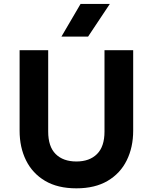

<svg xmlns="http://www.w3.org/2000/svg" viewBox="-20 -960 791 994"><path d="M375.5 15Q278.5 15 213.2 -23.8Q148 -62.5 114.8 -129.8Q81.5 -197 81.5 -283V-700H229.5V-279Q229.5 -201 268.2 -162.5Q307 -124 375.5 -124Q443.5 -124 482.2 -162.5Q521 -201 521 -279V-700H669.5V-283Q669.5 -197.5 636.2 -130Q603 -62.5 537.5 -23.8Q472 15 375.5 15ZM298 -770.5 397 -939.5H548.5L436 -770.5Z"/></svg>

Font: Geologica Thin Roman SemiBold
Style: Regular
Weight: 600
Version: Version 1.010;gftools[0.9.28]